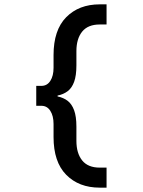

<svg xmlns="http://www.w3.org/2000/svg" viewBox="-20 -732 656 882"><path d="M438 130Q342.5 130 284.2 71Q226 12 226 -102.5V-162.5Q226 -199.5 211.2 -222.8Q196.5 -246 170 -246H146.5V-337.5H170Q196.5 -337.5 211.2 -360.5Q226 -383.5 226 -420.5V-479Q226 -594 284.2 -653Q342.5 -712 438 -712H469.5V-619.5H438Q384 -619.5 357.5 -586.8Q331 -554 331 -497V-432Q331 -384.5 320.5 -356Q310 -327.5 290.8 -313Q271.5 -298.5 244.5 -293V-289Q271.5 -283.5 290.8 -268.8Q310 -254 320.5 -225.5Q331 -197 331 -150V-85Q331 -28 357.5 5Q384 38 438 38H469.5V130Z"/></svg>

Font: Overpass Mono Light SemiBold
Style: Regular
Weight: 600
Monospace: yes
Version: Version 4.000